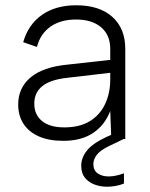

<svg xmlns="http://www.w3.org/2000/svg" viewBox="-20 -527 567 728"><path d="M434 -30 449 0 393 27Q360 43 347 60Q334 77 334 95Q334 119 350.5 130.5Q367 142 392 142Q418 142 450 130V169Q435 175 418.5 178Q402 181 386 181Q360 181 338 172.5Q316 164 302 147Q288 130 288 101Q288 71 309.5 44Q331 17 382 -7ZM402 0 398 -106Q377 -52 332.5 -22.5Q288 7 220 7Q166 7 128 -9.5Q90 -26 69.5 -57Q49 -88 49 -131Q49 -194 96 -233.5Q143 -273 236 -282L398 -300V-342Q398 -394 363.5 -423.5Q329 -453 268 -453Q210 -453 171.5 -426Q133 -399 120 -349L68 -367Q87 -434 139 -470.5Q191 -507 269 -507Q357 -507 406 -463Q455 -419 455 -342V0ZM398 -251 235 -232Q171 -225 140.5 -200.5Q110 -176 110 -134Q110 -92 139.5 -68Q169 -44 224 -44Q282 -44 320.5 -67.5Q359 -91 378.5 -132.5Q398 -174 398 -226Z"/></svg>

Font: Albert Sans Light
Style: Regular
Weight: 300
Designer: Andreas Rasmussen
Foundry: a.Foundry
Version: Version 1.025